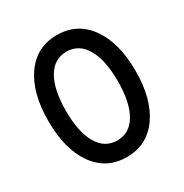

<svg xmlns="http://www.w3.org/2000/svg" viewBox="-167 -841 940 982"><g transform="rotate(-30 303.5 -350.0)"><path d="M492 -87Q423 10 303 10Q183 10 114.5 -87Q46 -184 46 -350Q46 -516 114.5 -613Q183 -710 303 -710Q423 -710 492 -613Q561 -516 561 -350Q561 -184 492 -87ZM190 -543.5Q150 -475 150 -350Q150 -225 190 -156.5Q230 -88 303 -88Q376 -88 416 -156.5Q456 -225 456 -350Q456 -475 416 -543.5Q376 -612 303 -612Q230 -612 190 -543.5Z"/></g></svg>

Font: Easer Grotesk
Style: Regular
Weight: 400
Designer: Boardeaser, Bonnie Shaver-Troup, Thomas Jockin
Foundry: Lexend
Version: Version 1.008;Glyphs 3.1.2 (3151)